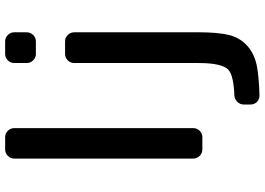

<svg xmlns="http://www.w3.org/2000/svg" viewBox="-159 -654 1010 732"><g transform="rotate(-90 346.0 -288.0)"><path d="M142.6 -21.5Q127.9 -21.5 117.7 -31.7Q107.4 -42 107.4 -56.6V-738.3Q107.4 -752.9 117.7 -763.2Q127.9 -773.4 142.6 -773.4H189.5Q203.1 -773.4 213.4 -763.2Q223.6 -752.9 223.6 -738.3V-56.6Q223.6 -42 213.4 -31.7Q203.1 -21.5 189.5 -21.5ZM348.6 196.3Q347.7 196.3 347.7 196.3Q334 196.3 323.2 186.5Q313.5 175.8 313.5 162.1V136.7Q313.5 122.1 323.7 111.8Q334 101.6 347.7 100.6Q423.8 97.7 445.3 78.1Q471.7 54.7 471.7 -35.2V-509.8Q471.7 -524.4 481.9 -534.7Q492.2 -544.9 505.9 -544.9H554.7Q568.4 -544.9 578.6 -534.7Q588.9 -524.4 588.9 -509.8V-35.2Q588.9 37.1 578.6 79.6Q568.4 122.1 536.6 150.4Q504.9 178.7 454.1 187.5Q414.1 194.3 348.6 196.3ZM505.9 -656.2Q492.2 -656.2 481.9 -666.5Q471.7 -676.8 471.7 -691.4V-738.3Q471.7 -752.9 481.9 -763.2Q492.2 -773.4 505.9 -773.4H554.7Q568.4 -773.4 578.6 -763.2Q588.9 -752.9 588.9 -738.3V-691.4Q588.9 -676.8 578.6 -666.5Q568.4 -656.2 554.7 -656.2Z"/></g></svg>

Font: Gen Jyuu GothicL Medium
Style: Regular
Weight: 500
Designer: [Source Han Sans]
Ryoko NISHIZUKA  (kana & ideographs); Paul D. Hunt (Latin, Greek & Cyrillic); Wenlong ZHANG  (bopomofo
Version: Version 1.002.20150607